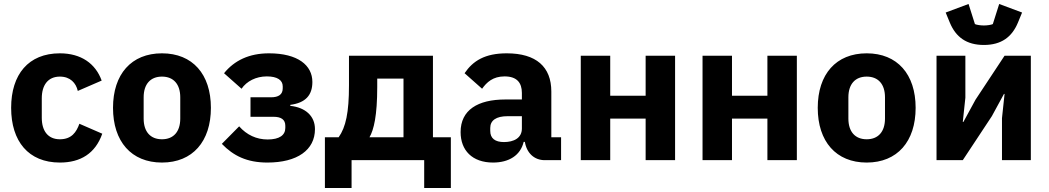

<svg xmlns="http://www.w3.org/2000/svg" viewBox="-20 -805 5270 965"><path d="M281 12C384 12 459 -33 494 -133L379 -183C364 -141 340 -105 281 -105C221 -105 190 -147 190 -213V-311C190 -377 221 -420 281 -420C333 -420 362 -388 371 -348L491 -400C460 -486 387 -537 281 -537C123 -537 36 -431 36 -263C36 -95 123 12 281 12Z M794 12C948 12 1040 -94 1040 -263C1040 -432 948 -537 794 -537C640 -537 548 -432 548 -263C548 -94 640 12 794 12ZM794 -105C736 -105 702 -143 702 -209V-316C702 -382 736 -420 794 -420C852 -420 886 -382 886 -316V-209C886 -143 852 -105 794 -105Z M1324 12C1474 12 1563 -51 1563 -156C1563 -222 1515 -265 1439 -273V-278C1515 -288 1550 -326 1550 -393C1550 -477 1477 -537 1332 -537C1232 -537 1158 -501 1106 -437L1194 -359C1220 -397 1267 -421 1321 -421C1374 -421 1401 -402 1401 -371V-361C1401 -330 1380 -316 1342 -316H1239V-218H1355C1393 -218 1414 -204 1414 -173V-162C1414 -126 1385 -104 1325 -104C1269 -104 1220 -127 1182 -170L1095 -82C1153 -22 1221 12 1324 12Z M1613 140H1747V0H2112V140H2246V-115H2156V-525H1734V-376C1734 -239 1718 -166 1682 -115H1613ZM1837 -115C1859 -153 1876 -224 1876 -368V-410H2008V-115Z M2800 0V-115H2751V-345C2751 -469 2675 -537 2527 -537C2417 -537 2357 -499 2315 -437L2403 -359C2426 -391 2457 -421 2516 -421C2578 -421 2603 -389 2603 -338V-305H2520C2381 -305 2295 -252 2295 -141C2295 -50 2353 12 2458 12C2538 12 2596 -24 2612 -92H2618C2627 -36 2665 0 2718 0ZM2513 -91C2469 -91 2444 -109 2444 -147V-162C2444 -200 2474 -221 2531 -221H2603V-159C2603 -111 2562 -91 2513 -91Z M2899 0H3047V-209H3225V0H3373V-525H3225V-324H3047V-525H2899Z M3511 0H3659V-209H3837V0H3985V-525H3837V-324H3659V-525H3511Z M4336 12C4490 12 4582 -94 4582 -263C4582 -432 4490 -537 4336 -537C4182 -537 4090 -432 4090 -263C4090 -94 4182 12 4336 12ZM4336 -105C4278 -105 4244 -143 4244 -209V-316C4244 -382 4278 -420 4336 -420C4394 -420 4428 -382 4428 -316V-209C4428 -143 4394 -105 4336 -105Z M4925 -579C5013 -579 5066 -619 5096 -691L5117 -742L5002 -785L4970 -684C4962 -680 4942 -677 4925 -677C4908 -677 4888 -680 4880 -684L4848 -785L4733 -742L4754 -691C4784 -619 4837 -579 4925 -579ZM4687 0H4819L4965 -221L5026 -333H5029L5016 -211V0H5161V-525H5029L4883 -304L4822 -192H4819L4832 -314V-525H4687Z"/></svg>

Font: LVC Sans
Style: Bold
Weight: 700
Designer: Mike Abbink, Paul van der Laan, Pieter van Rosmalen
Foundry: Bold Monday
Version: Version 3.0